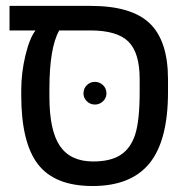

<svg xmlns="http://www.w3.org/2000/svg" viewBox="-20 -619 640 649"><path d="M51.8 -314Q51.8 -372.6 65.9 -431.6Q80.1 -490.7 100.1 -516.1H12.2V-599.1H286.1Q424.8 -599.1 486.3 -539.8Q547.9 -480.5 547.9 -351.1V-308.1Q547.9 -144 485.4 -67.1Q422.9 9.8 293 9.8Q165 9.8 108.4 -63.7Q51.8 -137.2 51.8 -296.9ZM180.2 -516.1Q147 -457.5 147 -317.9V-292Q147 -177.7 182.6 -125.5Q218.3 -73.2 294.9 -73.2Q354 -73.2 387.9 -95.5Q421.9 -117.7 437 -164.6Q452.1 -211.4 452.1 -309.1V-352.1Q452.1 -440.4 414.1 -478.3Q376 -516.1 285.2 -516.1ZM262.2 -303.2Q262.2 -320.3 273.7 -331.3Q285.2 -342.3 300.8 -342.3Q316.4 -342.3 328.1 -331.3Q339.8 -320.3 339.8 -303.2Q339.8 -287.6 328.1 -276.6Q316.4 -265.6 300.8 -265.6Q285.2 -265.6 273.7 -276.6Q262.2 -287.6 262.2 -303.2Z"/></svg>

Font: Cousine
Style: Regular
Weight: 400
Monospace: yes
Designer: Steve Matteson
Foundry: Ascender Corporation
Version: Version 1.20